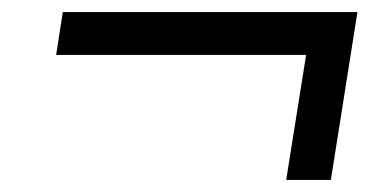

<svg xmlns="http://www.w3.org/2000/svg" viewBox="-20 -444 640 318"><path d="M454 -146 487 -353H73L84 -424H572L528 -146Z"/></svg>

Font: Nunito Sans 7pt Medium
Style: Italic
Weight: 500
Italic angle: -9°
Designer: Vernon Adams
Foundry: Vernon Adams
Version: Version 3.101;gftools[0.9.27]